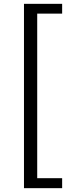

<svg xmlns="http://www.w3.org/2000/svg" viewBox="-20 -811 378 1001"><path d="M105 170H304V118H174V-740H304V-791H105Z"/></svg>

Font: Noto Sans CJK TC Regular
Style: Regular
Weight: 400
Designer: Ryoko NISHIZUKA (kana & ideographs); Paul D. Hunt (Latin, Greek & Cyrillic); Wenlong ZHANG (bopomofo); Sandoll Communica
Foundry: Adobe Systems Incorporated
Version: Version 1.001;PS 1.001;hotconv 1.0.78;makeotf.lib2.5.61930